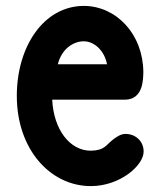

<svg xmlns="http://www.w3.org/2000/svg" viewBox="-20 -612 550 651"><path d="M264 -472C297 -472 333 -444 343 -394H176C190 -449 231 -472 264 -472ZM466 -366V-368C465 -495 376 -591 265 -592C128 -592 37 -454 37 -287C37 -105 151 19 288 19C387 19 467 -51 467 -98C467 -137 435 -158 407 -158C391 -158 380 -151 366 -141C338 -120 336 -102 288 -101C217 -101 162 -172 157 -274H403C468 -274 465 -348 466 -366Z"/></svg>

Font: LS
Style: Bold
Weight: 700
Designer: BSozoo
Foundry: BSozoo
Version: Version 001.000